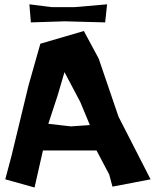

<svg xmlns="http://www.w3.org/2000/svg" viewBox="-20 -835 706 871"><path d="M3.9 -21.5 136.7 15.6 174.8 -152.3H418L475.6 -43L490.2 11.7L663.1 -21.5L517.6 -305.7L427.7 -569.3L360.4 -694.3L163.1 -636.7L109.4 -447.3L32.2 -127.9ZM242.2 -404.3 272.5 -507.8 343.8 -373 387.7 -267.6 301.8 -261.7 199.2 -273.4ZM113.3 -815.4 120.1 -733.4 273.4 -738.3 457 -733.4 465.8 -815.4 319.3 -802.7H213.9Z"/></svg>

Font: MaokenAssortedSans-Lite
Style: Lite
Weight: 400
Version: Version 1.400